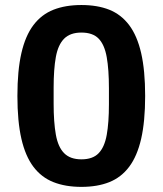

<svg xmlns="http://www.w3.org/2000/svg" viewBox="-20 -718 635 750"><path d="M298 12Q235.7 12 188.9 -6.5Q142 -24.9 110.6 -66.4Q79.2 -108 63.6 -175.8Q48 -243.7 48 -343.2Q48 -442.8 63.6 -510.6Q79.2 -578.5 110.6 -620Q142 -661.5 188.9 -680Q235.7 -698.4 298 -698.4Q360.5 -698.4 406.9 -680Q453.2 -661.5 484.5 -620Q515.8 -578.5 531.4 -510.6Q547 -442.8 547 -343.2Q547 -243.7 531.4 -175.8Q515.8 -108 484.5 -66.4Q453.2 -24.9 406.9 -6.5Q360.5 12 298 12ZM298 -95.6Q342.4 -95.6 365.3 -119.5Q388.3 -143.3 396.9 -191.1Q405.5 -238.9 405.5 -310.7V-372.9Q405.5 -446.4 396.9 -494.8Q388.3 -543.3 365.3 -567.1Q342.4 -590.8 298 -590.8Q254.4 -590.8 230.7 -567.1Q206.9 -543.3 198.2 -495.6Q189.5 -448 189.5 -375.2V-313Q189.5 -240.5 198.2 -191.9Q206.9 -143.3 230.7 -119.5Q254.4 -95.6 298 -95.6Z"/></svg>

Font: Archivo SemiBold
Style: Regular
Weight: 600
Designer: Hector Gatti
Foundry: Omnibus-Type
Version: Version 2.001